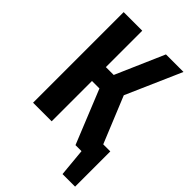

<svg xmlns="http://www.w3.org/2000/svg" viewBox="-251 -784 1037 1037"><g transform="rotate(45 267.0 -266.0)"><path d="M480 -109H534V160H438L423 0H377L252 -308H195V0H53V-692H195V-414H255L376 -692H510L371 -375Z"/></g></svg>

Font: Fira Sans Extra Condensed SemiBold
Style: Regular
Weight: 600
Width: 1
Designer: Carrois Corporate & Edenspiekermann AG
Foundry: Carrois Corporate GbR & Edenspiekermann AG
Version: Version 4.203